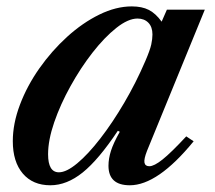

<svg xmlns="http://www.w3.org/2000/svg" viewBox="-20 -554 654 585"><path d="M133.5 10.5Q80 10.5 49.5 -25.2Q19 -61 19 -124Q19 -177.5 40.8 -235Q62.5 -292.5 100 -345.8Q137.5 -399 184.5 -441.8Q231.5 -484.5 282.5 -509.5Q333.5 -534.5 381.5 -534.5Q412.5 -534.5 433.5 -523.8Q454.5 -513 472.5 -488L488.5 -524.5H604L428 -94.5Q418 -69 420.2 -58.2Q422.5 -47.5 435 -47.5Q449.5 -47.5 475.2 -68Q501 -88.5 547.5 -138.5L570 -123.5Q460.5 10.5 375.5 10.5Q310.5 10.5 310.5 -49Q310.5 -70.5 318 -94.2Q325.5 -118 345 -152.5L339 -155.5Q280.5 -67.5 232 -28.5Q183.5 10.5 133.5 10.5ZM159.5 -29Q182.5 -29 215.5 -56.5Q248.5 -84 285.5 -131.8Q322.5 -179.5 358.5 -240.8Q394.5 -302 423 -368.5Q437 -401 440.8 -418.2Q444.5 -435.5 444.5 -449Q444.5 -472 432 -484.8Q419.5 -497.5 399 -497.5Q370.5 -497.5 334.5 -469Q298.5 -440.5 262 -393.8Q225.5 -347 194.8 -291.5Q164 -236 145.2 -181.5Q126.5 -127 126.5 -84Q126.5 -29 159.5 -29Z"/></svg>

Font: Libre Caslon Text Medium Italic
Style: Regular
Weight: 500
Italic angle: -22.583°
Designer: Pablo Impallari, Rodrigo Fuenzalida, Katja Schimmel
Foundry: Pablo Impallari, Rodrigo Fuenzalida
Version: Version 2.000